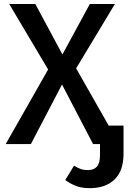

<svg xmlns="http://www.w3.org/2000/svg" viewBox="-20 -728 655 970"><path d="M433.8 222.6Q390.8 222.6 361 210.3Q331.3 197.9 309.7 181.5L353.8 109.2Q370.3 119 385.9 125.1Q401.5 131.3 425.6 131.3Q453.8 131.3 469.5 113.8Q485.1 96.4 485.1 57.4V0H450.3L293.3 -301L135.9 0H8.7L223.1 -376.9L26.7 -707.7H158.5L295.4 -452.8L433.8 -707.7H560.5L364.6 -382.6L529.2 -93.3H604.1V48.7Q604.1 135.4 558.5 179Q512.8 222.6 433.8 222.6Z"/></svg>

Font: Fira Code Medium
Style: Regular
Weight: 500
Designer: Carrois Corporate, Edenspiekermann AG, Nikita Prokopov
Foundry: Carrois Corporate, Edenspiekermann AG, Nikita Prokopov
Version: Version 6.002